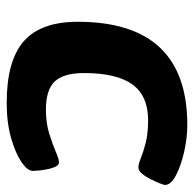

<svg xmlns="http://www.w3.org/2000/svg" viewBox="-23 -548 579 573"><g transform="rotate(90 266.5 -261.5)"><path d="M287 8Q161 8 103 -43Q45 -94 45 -204Q45 -531 353 -531Q392 -531 433.5 -521.5Q475 -512 503.5 -497Q532 -482 532 -464Q532 -461 527 -448.5Q522 -436 514.5 -421Q507 -406 498 -395.5Q489 -385 480 -385Q470 -385 451.5 -392.5Q433 -400 405.5 -407Q378 -414 339 -414Q266 -414 232 -367Q198 -320 198 -223Q198 -162 223 -135.5Q248 -109 307 -109Q347 -109 379 -119Q411 -129 433 -138.5Q455 -148 464 -148Q474 -148 479.5 -133Q485 -118 487.5 -99.5Q490 -81 490 -70Q490 -54 463.5 -36Q437 -18 391.5 -5Q346 8 287 8Z"/></g></svg>

Font: Asap Semi Expanded Semi Expanded Regular
Style: Bold Italic
Weight: 700
Width: 6
Italic angle: -6°
Designer: Pablo Cosgaya
Foundry: Omnibus-Type
Version: Version 3.001; ttfautohint (v1.8.4.7-5d5b)